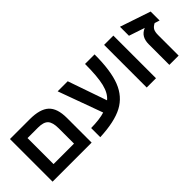

<svg xmlns="http://www.w3.org/2000/svg" viewBox="37 -1265 1930 1930"><g transform="rotate(-45 1002.5 -299.5)"><path d="M640.1 0H85V-606H367.2Q511.7 -606 575.9 -546.6Q640.1 -487.3 640.1 -351.1ZM216.8 -487.8V-118.2H507.8V-335.9Q507.8 -418.9 476.6 -453.4Q445.3 -487.8 367.2 -487.8Z M740.2 -106.9Q866.2 -108.9 936 -131.8L763.2 -606H906.2L1050.3 -190.9Q1105.5 -235.4 1128.9 -331.5Q1152.3 -427.7 1152.3 -606H1288.1Q1288.1 -373 1236.1 -241.5Q1184.1 -109.9 1067.9 -48.1Q951.7 13.7 740.2 22.9Z M1423.3 -606H1555.2V0H1423.3Z M1991.2 -512.2V-384.8L1938 -401.9Q1903.8 -384.8 1890.4 -361.1Q1877 -337.4 1877 -292V0H1745.1V-293Q1745.1 -345.7 1765.4 -381.6Q1785.6 -417.5 1833 -438L1665 -494.1V-622.1Z"/></g></svg>

Font: Liberation Sans
Style: Bold
Weight: 700
Designer: Steve Matteson
Foundry: Ascender Corporation
Version: Version 2.1.5